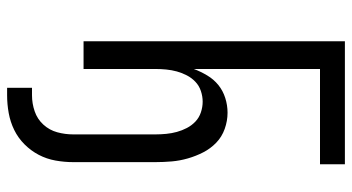

<svg xmlns="http://www.w3.org/2000/svg" viewBox="-245 -530 990 540"><g transform="rotate(90 250.0 -260.0)"><path d="M227 215V145H248Q271 145 293 137.5Q315 130 330.5 113Q346 96 352 74Q358 52 358 29V-202Q358 -217 356.5 -232.5Q355 -248 351 -262.5Q347 -277 340 -290.5Q333 -304 322 -314.5Q311 -325 296 -330Q281 -335 266 -335Q251 -335 236 -330Q221 -325 210 -314.5Q199 -304 192 -290.5Q185 -277 181 -262.5Q177 -248 175.5 -232.5Q174 -217 174 -202V0H96V-735H442V-665H174V-310Q181 -329 192 -347.5Q203 -366 219 -379Q235 -392 255.5 -398.5Q276 -405 297 -405Q320 -405 342.5 -397Q365 -389 381.5 -373Q398 -357 408.5 -336.5Q419 -316 425.5 -293.5Q432 -271 434 -248Q436 -225 436 -202V29Q436 54 431.5 79Q427 104 415.5 126Q404 148 386 166Q368 184 345.5 195Q323 206 298 210.5Q273 215 248 215Z"/></g></svg>

Font: Huly
Style: Regular
Weight: 400
Designer: Belleve Invis
Foundry: Belleve Invis
Version: Version 33.2.5; ttfautohint (v1.8.4)